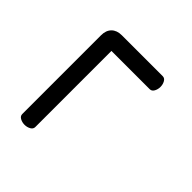

<svg xmlns="http://www.w3.org/2000/svg" viewBox="-38 -570 667 667"><g transform="rotate(-45 295.0 -236.5)"><path d="M444 -309H70Q60 -309 54.5 -319Q49 -329 49 -341Q49 -353 54.5 -363Q60 -373 70 -373H457Q481 -373 494.5 -359.5Q508 -346 508 -322V-121Q508 -111 498 -105.5Q488 -100 476 -100Q464 -100 454 -105.5Q444 -111 444 -121Z"/></g></svg>

Font: ToneOZ-Pinyin-WenKai-Regular
Style: Regular
Weight: 400
Designer: Fontworks Inc.
Foundry: ToneOZ
Version: Version 0.240331